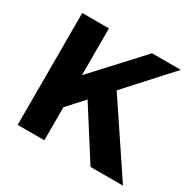

<svg xmlns="http://www.w3.org/2000/svg" viewBox="-126 -678 818 810"><g transform="rotate(30 283.5 -272.5)"><path d="M54 0H184V-161L256 -240L409 0H567L343 -335L534 -545H394L184 -317V-545H54Z"/></g></svg>

Font: Ronzino
Style: Bold
Weight: 700
Designer: Nunzio Mazzaferro
Foundry: Collletttivo
Version: Version 1.000;Glyphs 3.3 (3337)